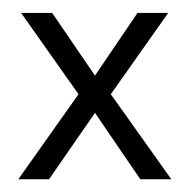

<svg xmlns="http://www.w3.org/2000/svg" viewBox="-20 -282 298 302"><path d="M103.5 -133.8 13.2 -261.7H62L129.4 -163.1L196.3 -261.7H244.6L154.3 -133.8L249.5 0H200.7L129.4 -104.5L57.1 0H8.8Z"/></svg>

Font: NotoSansOldHungarianUI
Style: Regular
Weight: 400
Designer: Monotype Design Team
Foundry: Monotype Imaging Inc.
Version: Version 1001.000; ttfautohint (v1.8.4.7-5d5b)